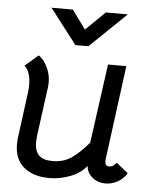

<svg xmlns="http://www.w3.org/2000/svg" viewBox="-52 -768 705 825"><g transform="rotate(5 300.0 -356.0)"><path d="M191 8Q122 8 81 -26Q40 -60 40 -125Q40 -139 41 -147L68 -351Q70 -363 70 -385Q70 -439 43 -464L100 -513Q123 -499 139.5 -462.5Q156 -426 152 -385L123 -169Q121 -149 121 -141Q121 -104 139 -85Q157 -66 198 -66Q243 -66 276.5 -87.5Q310 -109 353 -159L400 -500H479L425 -91V-85Q425 -64 443 -64Q461 -64 474 -83L525 -42Q510 -17 485 -3.5Q460 10 434 10Q397 10 373 -12.5Q349 -35 351 -64V-59Q327 -27 282 -9.5Q237 8 191 8ZM137 -722H229L288 -641L371 -722H466L309 -571H253Z"/></g></svg>

Font: Bellota
Style: Bold Italic
Weight: 700
Italic angle: -7.5°
Designer: Kemie Guaida
Foundry: Kemie Guaida
Version: Version 4.001